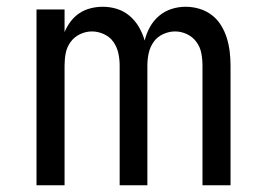

<svg xmlns="http://www.w3.org/2000/svg" viewBox="-20 -548 790 568"><path d="M88 0V-520H171V-453Q178 -470 189 -484.5Q200 -499 215 -509Q230 -519 248 -523.5Q266 -528 284 -528Q306 -528 326.5 -521.5Q347 -515 363.5 -501Q380 -487 391 -468Q402 -449 408 -428Q413 -449 423.5 -468Q434 -487 450.5 -501Q467 -515 487.5 -521.5Q508 -528 529 -528Q550 -528 570 -522Q590 -516 606.5 -503.5Q623 -491 634 -473Q645 -455 651 -435.5Q657 -416 659.5 -395.5Q662 -375 662 -354V0H579V-354Q579 -373 575.5 -391Q572 -409 561 -424Q550 -439 533 -447Q516 -455 498 -455Q480 -455 462.5 -447Q445 -439 434.5 -424Q424 -409 420 -391Q416 -373 416 -354V0H334V-354Q334 -373 330 -391Q326 -409 315.5 -424Q305 -439 287.5 -447Q270 -455 252 -455Q234 -455 217 -447Q200 -439 189 -424Q178 -409 174.5 -391Q171 -373 171 -354V0Z"/></svg>

Font: Iosevka Aile
Style: Regular
Weight: 400
Designer: Belleve Invis
Foundry: Belleve Invis
Version: Version 28.0.1; ttfautohint (v1.8.4)